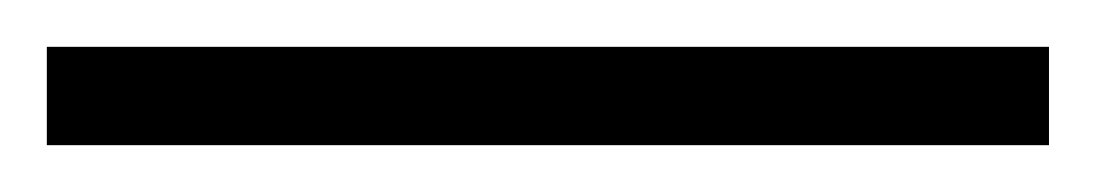

<svg xmlns="http://www.w3.org/2000/svg" viewBox="-24 63 468 82"><path d="M-4 125V83H424V125Z"/></svg>

Font: Noto Serif SemiCondensed ExtraLight
Style: Regular
Weight: 200
Width: 4
Designer: Monotype Design Team
Foundry: Monotype Imaging Inc.
Version: Version 2.014